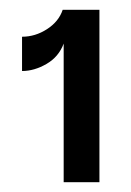

<svg xmlns="http://www.w3.org/2000/svg" viewBox="-20 -713 268 392"><path d="M110 -341V-624Q100 -597 75 -582.5Q50 -568 25 -568V-638Q52 -638 76 -653.5Q100 -669 108 -693H183V-341Z"/></svg>

Font: Parkinsans Light
Style: Regular
Weight: 400
Version: Version 1.000